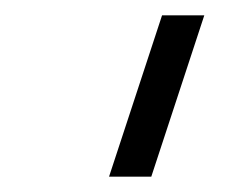

<svg xmlns="http://www.w3.org/2000/svg" viewBox="-20 -770 303 250"><path d="M122 -540 191 -750H246L177 -540Z"/></svg>

Font: Mohave Light
Style: Italic
Weight: 300
Italic angle: -8°
Designer: Gumpita Rahayu
Foundry: Tokotype
Version: Version 2.003